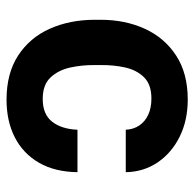

<svg xmlns="http://www.w3.org/2000/svg" viewBox="-23 -570 602 596"><g transform="rotate(-90 278.0 -272.0)"><path d="M41.5 -182.6H173.3Q174.3 -158.7 186.5 -140.6Q198.7 -122.6 220 -112.8Q241.2 -103 270 -103Q313.5 -103 335.9 -125.7Q358.4 -148.4 366.5 -184.3Q374.5 -220.2 374 -260.3V-278.3Q374.5 -317.4 366.5 -354.5Q358.4 -391.6 335.7 -416Q313 -440.4 268.6 -440.4Q221.2 -440.4 198.2 -411.1Q175.3 -381.8 173.3 -332.5H41.5Q42.5 -402.8 70.8 -451.9Q99.1 -501 149.4 -526.9Q199.7 -552.7 266.6 -552.7Q348.6 -552.7 403.8 -516.6Q459 -480.5 486.8 -418.5Q514.6 -356.4 514.6 -278.3V-260.3Q514.6 -184.6 486.6 -123.3Q458.5 -62 403.3 -26.1Q348.1 9.8 267.1 9.8Q202.6 9.8 152.1 -15.1Q101.6 -40 72 -83.5Q42.5 -127 41.5 -182.6Z"/></g></svg>

Font: Inter Cardless Tabular Bold
Style: Bold
Weight: 700
Designer: Rasmus Andersson
Foundry: rsms
Version: Version 4.000;git-4fc901f